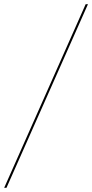

<svg xmlns="http://www.w3.org/2000/svg" viewBox="-98 -780 442 921"><path d="M-78 121 313 -760H324L-67 121Z"/></svg>

Font: Noto Serif Display ExtraCondensed
Style: Bold Italic
Weight: 700
Width: 2
Italic angle: -12°
Designer: Monotype Design Team
Foundry: Monotype Imaging Inc.
Version: Version 2.009